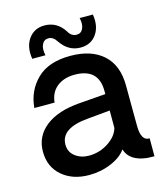

<svg xmlns="http://www.w3.org/2000/svg" viewBox="-110 -809 774 899"><g transform="rotate(-15 277.5 -359.5)"><path d="M94.2 -588.9Q84.5 -647.9 111.8 -686.5Q139.2 -725.1 189 -725.1Q250 -725.1 285.2 -669.9Q299.3 -644 325.2 -644Q346.2 -644 355.7 -664.1Q365.2 -684.1 357.9 -715.8H421.9Q431.6 -657.7 404.8 -619.4Q377.9 -581.1 327.1 -581.1Q268.1 -581.1 231 -636.2Q214.8 -662.1 191.9 -662.1Q169.9 -662.1 160.4 -641.6Q150.9 -621.1 158.2 -588.9ZM211.9 5.9Q131.8 5.9 80.8 -38.1Q29.8 -82 29.8 -156Q29.8 -230 88.9 -276.6Q147.9 -323.2 255.9 -331.1L381.8 -340.8V-356Q381.8 -465.8 266.1 -465.8Q214.4 -465.8 180.7 -439.5Q147 -413.1 142.1 -363.8H43.9Q50.8 -445.8 106.9 -501Q163.1 -556.2 269 -556.2Q371.1 -556.2 428.5 -504.2Q485.8 -452.1 485.8 -354Q485.8 -308.1 486.3 -237.1Q486.8 -166 486.8 -159.2Q486.8 -85 528.8 -86.9V0Q506.8 0 495.1 -1Q410.2 -9.8 392.1 -69.8Q369.1 -36.6 319.1 -15.4Q269 5.9 211.9 5.9ZM233.9 -82Q285.6 -82 328.4 -110.1Q371.1 -138.2 381.8 -176.8V-261.2L272.9 -251Q140.1 -239.7 140.1 -160.2Q140.1 -124 168 -103Q195.8 -82 233.9 -82Z"/></g></svg>

Font: Oakes Grotesk
Style: Medium
Weight: 500
Designer: Samuel Oakes
Foundry: Samuel Oakes
Version: Version 1.0 | wf-rip DC20170320